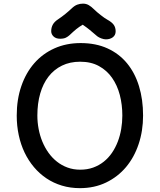

<svg xmlns="http://www.w3.org/2000/svg" viewBox="-20 -1001 862 1036"><path d="M70.3 0ZM70.3 -377.4Q70.3 -464.4 95 -536.1Q119.6 -607.9 164.8 -659.7Q210 -711.4 273.7 -740Q337.4 -768.6 415 -768.6Q497.1 -768.6 559.8 -740Q622.6 -711.4 665.3 -659.7Q708 -607.9 730 -536.1Q752 -464.4 752 -377.4Q752 -294.9 728 -223.4Q704.1 -151.9 659.7 -99.1Q615.2 -46.4 552.2 -16.1Q489.3 14.2 411.1 14.2Q359.4 14.2 314 0.5Q268.6 -13.2 230.7 -38.6Q192.9 -64 163.1 -99.4Q133.3 -134.8 112.5 -178.2Q91.8 -221.7 81.1 -272Q70.3 -322.3 70.3 -377.4ZM181.6 -377.4Q181.6 -340.8 188.5 -304.9Q195.3 -269 208.7 -236.6Q222.2 -204.1 241.9 -176.5Q261.7 -148.9 287.4 -128.7Q313 -108.4 344.5 -96.9Q376 -85.4 412.6 -85.4Q451.2 -85.4 482.9 -96.9Q514.6 -108.4 540 -128.7Q565.4 -148.9 584.2 -176.5Q603 -204.1 615.5 -236.6Q627.9 -269 634 -304.9Q640.1 -340.8 640.1 -377.4Q640.1 -436 626.5 -488.5Q612.8 -541 584.7 -581.1Q556.6 -621.1 513.9 -644.5Q471.2 -668 412.6 -668Q357.4 -668 314.5 -647Q271.5 -626 241.9 -587.9Q212.4 -549.8 197 -496.3Q181.6 -442.9 181.6 -377.4ZM304.2 -792Q281.7 -792 269 -804.2Q256.3 -816.4 256.3 -832.5Q256.3 -852.5 265.1 -868.4Q273.9 -884.3 294.4 -897.5Q303.2 -903.3 313 -910.6Q322.8 -918 332.3 -925.5Q341.8 -933.1 350.3 -940.7Q358.9 -948.2 365.7 -954.6Q381.8 -970.2 396.7 -975.8Q411.6 -981.4 427.7 -981.4Q444.8 -981.4 458.7 -973.4Q472.7 -965.3 486.8 -951.2Q494.1 -943.8 503.9 -935.5Q513.7 -927.2 523.7 -919.4Q533.7 -911.6 543 -905Q552.2 -898.4 558.1 -895.5Q584 -881.3 594 -866.7Q604 -852.1 604 -832Q604 -811.5 588.9 -800Q573.7 -788.6 550.8 -788.6Q545.9 -788.6 539.6 -790Q533.2 -791.5 526.9 -793.7Q520.5 -795.9 514.6 -799.1Q508.8 -802.2 504.9 -805.2Q493.2 -814.9 483.6 -823.2Q474.1 -831.5 464.8 -839.1Q455.6 -846.7 446.3 -853.5Q437 -860.4 426.3 -867.7Q416.5 -861.8 408.2 -856.2Q399.9 -850.6 391.8 -844Q383.8 -837.4 375 -829.6Q366.2 -821.8 355.5 -811.5Q347.2 -803.7 335.7 -797.9Q324.2 -792 304.2 -792Z"/></svg>

Font: Autour One
Style: Regular
Weight: 400
Version: Version 1.007; ttfautohint (v0.92) -l 24 -r 24 -G 200 -x 7 -